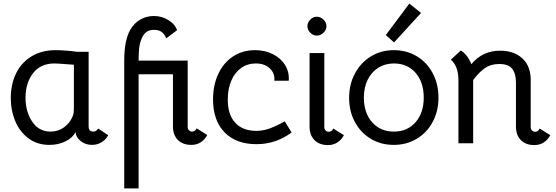

<svg xmlns="http://www.w3.org/2000/svg" viewBox="-20 -796 3092 1068"><path d="M40 -251Q40 -327 69 -387Q98 -447 154.5 -482Q211 -517 290 -517Q313 -517 347.5 -514.5Q382 -512 406 -508H473V-93Q473 -79 479.5 -71.5Q486 -64 499 -64Q516 -64 526 -81L582 -44Q569 -19 544.5 -4.5Q520 10 492 10Q455 10 428.5 -11.5Q402 -33 400 -62V-61Q383 -28 343 -9Q303 10 255 10Q188 10 139.5 -25.5Q91 -61 65.5 -121Q40 -181 40 -251ZM379 -138Q388 -155 389.5 -167Q391 -179 391 -194V-436L349 -439Q299 -443 282 -443Q206 -443 164 -389Q122 -335 122 -252Q122 -175 159 -119.5Q196 -64 261 -64Q301 -64 332 -85Q363 -106 379 -138Z M705 -631Q726 -667 760 -687Q794 -707 837 -707Q880 -707 917 -684Q954 -661 965 -628L905 -583Q894 -608 878 -619Q862 -630 837 -630Q811 -630 795 -618.5Q779 -607 769 -584Q757 -556 754 -527Q751 -498 751 -461V-459H1024V-90Q1024 -79 1031 -71.5Q1038 -64 1049 -64Q1065 -64 1074 -82L1133 -45Q1119 -19 1096.5 -4.5Q1074 10 1044 10Q997 10 969.5 -17.5Q942 -45 942 -93V-383H751V252H671V-458Q671 -572 705 -631Z M1165 -243Q1165 -323 1194.5 -385.5Q1224 -448 1277 -482.5Q1330 -517 1399 -517Q1454 -517 1498.5 -494.5Q1543 -472 1566.5 -433Q1590 -394 1586 -347H1506Q1510 -388 1481 -415.5Q1452 -443 1403 -443Q1357 -443 1321.5 -418Q1286 -393 1266.5 -347Q1247 -301 1247 -242Q1247 -158 1288.5 -113Q1330 -68 1407 -68Q1441 -68 1476 -80Q1511 -92 1564 -121L1602 -59Q1514 6 1407 6Q1293 6 1229 -60Q1165 -126 1165 -243Z M1809 -63Q1825 -63 1834 -81L1893 -44Q1879 -18 1856.5 -3.5Q1834 11 1804 11Q1757 11 1729.5 -16.5Q1702 -44 1702 -92V-501H1784V-89Q1784 -78 1791 -70.5Q1798 -63 1809 -63ZM1690 -650Q1690 -671 1706 -687Q1722 -703 1742 -703Q1763 -703 1779.5 -687Q1796 -671 1796 -650Q1796 -630 1779.5 -614Q1763 -598 1742 -598Q1722 -598 1706 -614Q1690 -630 1690 -650Z M1922 -252Q1922 -327 1954.5 -387.5Q1987 -448 2043.5 -482.5Q2100 -517 2171 -517Q2242 -517 2298.5 -483Q2355 -449 2387 -388.5Q2419 -328 2419 -253Q2419 -178 2387 -118Q2355 -58 2298 -24Q2241 10 2170 10Q2099 10 2042.5 -24Q1986 -58 1954 -117.5Q1922 -177 1922 -252ZM2337 -253Q2337 -339 2291.5 -391Q2246 -443 2171 -443Q2122 -443 2084 -419Q2046 -395 2025 -352Q2004 -309 2004 -253Q2004 -168 2050 -116Q2096 -64 2171 -64Q2246 -64 2291.5 -116Q2337 -168 2337 -253ZM2126 -601 2257 -776 2322 -724 2172 -560Z M3041 -44Q3027 -18 3004.5 -3.5Q2982 11 2952 11Q2905 11 2877.5 -16.5Q2850 -44 2850 -92V-337Q2850 -387 2829 -413.5Q2808 -440 2757 -440Q2711 -440 2678.5 -418Q2646 -396 2612 -351V1H2530V-350Q2530 -428 2488 -464L2543 -515Q2560 -506 2576 -485.5Q2592 -465 2602 -439Q2664 -514 2762 -514Q2836 -514 2882 -474.5Q2928 -435 2932 -363V-89Q2932 -78 2939 -70.5Q2946 -63 2957 -63Q2973 -63 2982 -81Z"/></svg>

Font: Bellota
Style: Bold
Weight: 700
Designer: Kemie Guaida
Foundry: Kemie Guaida
Version: Version 4.001